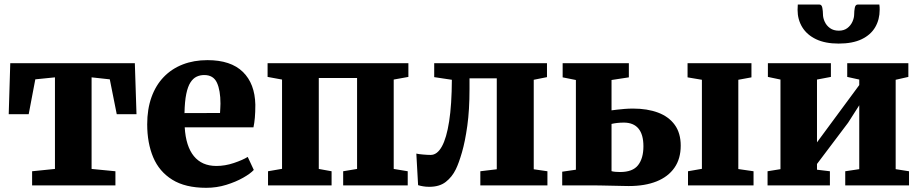

<svg xmlns="http://www.w3.org/2000/svg" viewBox="-20 -840 4174 870"><path d="M125.5 0V-64L229 -74.5V-489.5L140 -480.5L110 -322.5H19.5L26.5 -553.5H591L598.5 -322.5H509L477.5 -480.5L395 -489.5V-74.5L503 -64V0Z M914.5 11Q819.5 11 760.5 -25.8Q701.5 -62.5 674.2 -127.2Q647 -192 647 -276.5Q647 -345.5 666.5 -399.8Q686 -454 722 -491.2Q758 -528.5 808.2 -548Q858.5 -567.5 920 -567.5Q1026 -567.5 1080.5 -514.2Q1135 -461 1137 -365.5Q1137 -331.5 1134.8 -306.5Q1132.5 -281.5 1128.5 -263H817Q819.5 -220 830 -187.2Q840.5 -154.5 858.5 -132.5Q876.5 -110.5 902 -99.2Q927.5 -88 960.5 -88Q1000 -88 1040 -101.5Q1080 -115 1102.5 -129L1130 -70Q1115 -53.5 1082 -34.8Q1049 -16 1005.5 -2.5Q962 11 914.5 11ZM816 -327.5 977 -328Q977.5 -339 978.2 -349.5Q979 -360 979 -370.5Q979 -430.5 963 -465.2Q947 -500 905.5 -500Q886.5 -500 870.8 -492.5Q855 -485 843 -466.5Q831 -448 824 -414.2Q817 -380.5 816 -327.5Z M1194.5 0V-64L1258 -75V-479.5L1192.5 -491.5V-553.5H1830.5V-491.5L1764 -479.5V-74.5L1827.5 -64V0H1535V-64L1598 -74.5V-486.5H1424.5V-74.5L1482.5 -64V0Z M1925 6.5Q1909.5 6.5 1896.8 4.2Q1884 2 1874.5 -1L1866.5 -144Q1877 -141.5 1897 -139.8Q1917 -138 1931.5 -138Q1961 -138 1982.2 -176.2Q2003.5 -214.5 2015.2 -290.2Q2027 -366 2027.5 -478.5L1947.5 -490.5V-553.5H2458.5V-490.5L2398.5 -478.5V-73L2460.5 -64V0H2156.5V-64L2231 -73V-485H2107.5V-437Q2107.5 -341.5 2097.5 -270Q2087.5 -198.5 2073.2 -149.5Q2059 -100.5 2045.5 -73Q2028.5 -38 2000 -15.8Q1971.5 6.5 1925 6.5Z M3097.5 0V-64L3160.5 -75V-478.5L3095.5 -489.5V-553.5H3385V-489.5L3325.5 -478.5V-74L3394.5 -64V0ZM2527.5 0V-62L2589.5 -71V-477.5L2529.5 -489.5V-553.5H2829.5V-489.5L2751 -477.5V-340Q2761.5 -341.5 2776.8 -343.2Q2792 -345 2810.5 -346.5Q2829 -348 2848.5 -348Q2913 -348 2961.8 -329.8Q3010.5 -311.5 3037.5 -274.2Q3064.5 -237 3064.5 -180Q3064.5 -120.5 3036 -79.8Q3007.5 -39 2955 -18Q2902.5 3 2829 3Q2821 3 2800 2.5Q2779 2 2753.5 1.5Q2728 1 2705 0.5Q2682 0 2669.5 0ZM2789.5 -60.5Q2847 -60.5 2871.2 -91.5Q2895.5 -122.5 2895.5 -177Q2895.5 -230.5 2873 -257.5Q2850.5 -284.5 2806.5 -284.5Q2790.5 -284.5 2776 -282.8Q2761.5 -281 2751 -278.5V-64.5Q2757.5 -62.5 2768 -61.5Q2778.5 -60.5 2789.5 -60.5Z M3458 0V-64L3516.5 -73.5V-479.5L3459.5 -491.5V-553.5H3745V-491.5L3682 -479.5V-195L3734 -265.5L3873.5 -454.5V-479.5L3819 -491.5V-553.5H4096V-491.5L4038.5 -478.5V-73.5L4099 -64V0H3810V-64L3873.5 -73.5V-363L3823 -284L3682 -97V-71L3740.5 -64V0ZM3692.5 -819.5Q3703.5 -819.5 3706.2 -804.5Q3709 -789.5 3709 -776Q3709 -759 3717 -741.5Q3725 -724 3741 -712.5Q3757 -701 3781 -701Q3804 -701 3819.2 -712.5Q3834.5 -724 3842.5 -741.5Q3850.5 -759 3850.5 -776Q3850.5 -789.5 3853.2 -804.5Q3856 -819.5 3867 -819.5H3964.5Q3965.5 -815.5 3965.8 -807.5Q3966 -799.5 3966 -795.5Q3966 -751.5 3945.8 -716.8Q3925.5 -682 3884.2 -662.2Q3843 -642.5 3780 -642.5Q3719.5 -642.5 3678 -662.2Q3636.5 -682 3615.2 -716.8Q3594 -751.5 3594 -795.5Q3594 -801.5 3594.5 -807.5Q3595 -813.5 3595 -819.5Z"/></svg>

Font: Merriweather 24pt Black
Style: Regular
Weight: 900
Designer: Eben Sorkin
Foundry: Eben Sorkin
Version: Version 2.100